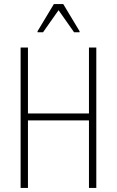

<svg xmlns="http://www.w3.org/2000/svg" viewBox="-20 -921 574 941"><path d="M81 0V-688H117V-365H416V-688H452V0H416V-331H117V0ZM164 -763V-768L244 -901H290L370 -768V-763H343L267 -871L191 -763Z"/></svg>

Font: Saira Condensed Thin
Style: Regular
Weight: 250
Width: 3
Designer: Hector Gatti with collaboration of the Omnibus-Type team
Foundry: Omnibus-Type
Version: Version 1.101